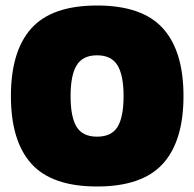

<svg xmlns="http://www.w3.org/2000/svg" viewBox="-20 -674 713 704"><path d="M577.1 -73.5Q501.5 9.8 335.9 9.8Q170.4 9.8 95.2 -73.5Q20 -156.7 20 -321.8Q20 -486.8 95.2 -570.3Q170.4 -653.8 335.9 -653.8Q501.5 -653.8 577.1 -570.3Q652.8 -486.8 652.8 -321.8Q652.8 -156.7 577.1 -73.5ZM433.1 -321.8Q433.1 -398.4 410.6 -434.8Q388.2 -471.2 335.9 -471.2Q283.7 -471.2 261.2 -434.8Q238.8 -398.4 238.8 -321.8Q238.8 -244.6 261 -208.7Q283.2 -172.9 335.9 -172.9Q388.7 -172.9 410.9 -208.7Q433.1 -244.6 433.1 -321.8Z"/></svg>

Font: Kanit ExtraBold
Style: Regular
Weight: 800
Designer: Katatrad Team
Foundry: CadsonDemak
Version: Version 1.000;PS 001.000;hotconv 1.0.88;makeotf.lib2.5.64775